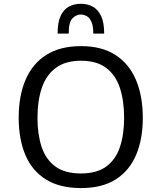

<svg xmlns="http://www.w3.org/2000/svg" viewBox="-20 -958 831 988"><path d="M397 9.8Q287.6 9.8 216.6 -34.4Q145.5 -78.6 110.8 -159.9Q76.2 -241.2 76.2 -352.1Q76.2 -465.3 111.8 -548.1Q147.5 -630.9 218.8 -675.8Q290 -720.7 397.5 -720.7Q502.9 -720.7 573.5 -675.5Q644 -630.4 679.4 -547.4Q714.8 -464.4 714.8 -351.1Q714.8 -242.2 680.4 -160.9Q646 -79.6 575.7 -34.9Q505.4 9.8 397 9.8ZM396 -65.4Q478.5 -65.4 527.1 -101.3Q575.7 -137.2 597.2 -201.7Q618.7 -266.1 618.7 -351.6Q618.7 -440.4 596.7 -506.3Q574.7 -572.3 525.9 -608.9Q477.1 -645.5 397 -645.5Q317.4 -645.5 267.8 -609.1Q218.3 -572.8 195.6 -506.8Q172.9 -440.9 172.9 -351.6Q172.9 -266.1 194.3 -201.7Q215.8 -137.2 264.9 -101.3Q314 -65.4 396 -65.4ZM276.4 -785.2Q276.4 -842.8 292 -876.2Q307.6 -909.7 334.7 -924.1Q361.8 -938.5 395.5 -938.5Q429.7 -938.5 456.8 -924.1Q483.9 -909.7 500 -876.2Q516.1 -842.8 516.1 -785.2H460Q460 -824.7 450.4 -845.9Q440.9 -867.2 426 -875.2Q411.1 -883.3 395.5 -883.3Q372.6 -883.3 353 -863.8Q333.5 -844.2 333.5 -785.2Z"/></svg>

Font: Comme
Style: Regular
Weight: 400
Designer: Vernon Adams
Foundry: Vernon Adams
Version: Version 1.000;gftools[0.9.27]